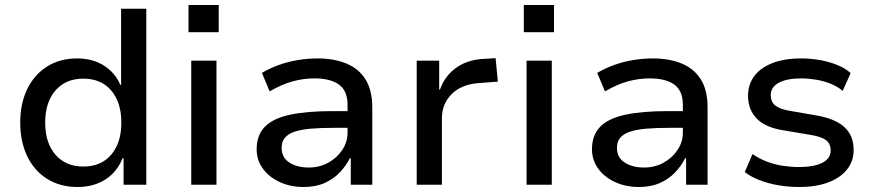

<svg xmlns="http://www.w3.org/2000/svg" viewBox="-20 -740 3496 769"><path d="M291 9Q221 9 169 -23.5Q117 -56 89 -114.5Q61 -173 61 -249Q61 -325 89 -383Q117 -441 168.5 -473.5Q220 -506 289 -506Q351 -506 396 -477.5Q441 -449 462 -400H465V-705H566V0H475V-106H471Q448 -50 401 -20.5Q354 9 291 9ZM314 -73Q385 -73 425.5 -120.5Q466 -168 466 -249Q466 -330 425.5 -377.5Q385 -425 314 -425Q243 -425 202 -377.5Q161 -330 161 -249Q161 -168 202 -120.5Q243 -73 314 -73Z M735 -611V-720H856V-611ZM746 0V-497H847V0Z M1196 9Q1143 9 1100 -11Q1057 -31 1032.5 -65Q1008 -99 1008 -142Q1008 -199 1041 -232.5Q1074 -266 1141.5 -280.5Q1209 -295 1312 -295H1388V-228H1317Q1263 -228 1223.5 -224.5Q1184 -221 1158.5 -212Q1133 -203 1120.5 -187.5Q1108 -172 1108 -148Q1108 -109 1139 -89Q1170 -69 1217 -69Q1259 -69 1294 -88Q1329 -107 1350.5 -139Q1372 -171 1372 -208V-320Q1372 -376 1338 -401Q1304 -426 1239 -426Q1195 -426 1151.5 -414Q1108 -402 1060 -374L1029 -448Q1061 -467 1097.5 -480Q1134 -493 1173.5 -499.5Q1213 -506 1252 -506Q1318 -506 1367.5 -485.5Q1417 -465 1444 -422Q1471 -379 1471 -310V0H1385V-106H1381Q1366 -76 1341 -49.5Q1316 -23 1280 -7Q1244 9 1196 9Z M1649 0V-497H1739V-381H1742Q1761 -435 1805.5 -467.5Q1850 -500 1914 -504L1965 -507L1974 -413L1894 -407Q1826 -401 1788 -362Q1750 -323 1750 -267V0Z M2078 -611V-720H2199V-611ZM2089 0V-497H2190V0Z M2539 9Q2486 9 2443 -11Q2400 -31 2375.5 -65Q2351 -99 2351 -142Q2351 -199 2384 -232.5Q2417 -266 2484.5 -280.5Q2552 -295 2655 -295H2731V-228H2660Q2606 -228 2566.5 -224.5Q2527 -221 2501.5 -212Q2476 -203 2463.5 -187.5Q2451 -172 2451 -148Q2451 -109 2482 -89Q2513 -69 2560 -69Q2602 -69 2637 -88Q2672 -107 2693.5 -139Q2715 -171 2715 -208V-320Q2715 -376 2681 -401Q2647 -426 2582 -426Q2538 -426 2494.5 -414Q2451 -402 2403 -374L2372 -448Q2404 -467 2440.5 -480Q2477 -493 2516.5 -499.5Q2556 -506 2595 -506Q2661 -506 2710.5 -485.5Q2760 -465 2787 -422Q2814 -379 2814 -310V0H2728V-106H2724Q2709 -76 2684 -49.5Q2659 -23 2623 -7Q2587 9 2539 9Z M3181 9Q3138 9 3097.5 2Q3057 -5 3022 -18.5Q2987 -32 2963 -51L2994 -123Q3020 -105 3051 -93Q3082 -81 3115 -76Q3148 -71 3179 -71Q3240 -71 3273.5 -88Q3307 -105 3307 -137Q3307 -165 3288 -179Q3269 -193 3225 -200L3118 -218Q3046 -229 3011 -265Q2976 -301 2976 -356Q2976 -401 3000.5 -434.5Q3025 -468 3073 -487Q3121 -506 3189 -506Q3226 -506 3263.5 -499.5Q3301 -493 3334 -479.5Q3367 -466 3387 -447L3355 -376Q3334 -394 3306 -405Q3278 -416 3247.5 -421Q3217 -426 3189 -426Q3131 -426 3099 -408.5Q3067 -391 3067 -359Q3067 -332 3085 -317.5Q3103 -303 3144 -296L3248 -278Q3325 -265 3362 -231Q3399 -197 3399 -139Q3399 -94 3372 -60.5Q3345 -27 3296 -9Q3247 9 3181 9Z"/></svg>

Font: Nunito Sans 12pt ExtraLight 7pt Medium
Style: Regular
Weight: 500
Version: Version 3.101;gftools[0.9.27]